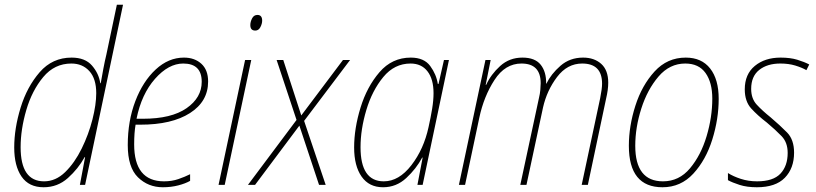

<svg xmlns="http://www.w3.org/2000/svg" viewBox="-20 -780 3442 810"><path d="M164 10Q223 10 266.5 -29Q310 -68 337 -117H339L317 0H339L499 -760H473L429 -551Q422 -522 416 -490Q410 -458 405 -429H403Q397 -470 368 -503.5Q339 -537 282 -537Q201 -537 147.5 -475.5Q94 -414 67 -326Q40 -238 40 -158Q40 -80 71 -35Q102 10 164 10ZM166 -15Q67 -15 67 -159Q67 -234 91 -316Q115 -398 162.5 -455Q210 -512 281 -512Q328 -512 357 -480Q386 -448 386 -387Q386 -339 370 -276Q354 -213 324.5 -153Q295 -93 255 -54Q215 -15 166 -15Z M667 10Q702 10 732.5 2Q763 -6 782 -17V-45Q760 -34 732.5 -24.5Q705 -15 672 -15Q546 -15 546 -171Q546 -220 552 -254H572Q705 -254 781.5 -303Q858 -352 858 -436Q858 -485 829.5 -511Q801 -537 756 -537Q691 -537 637 -487Q583 -437 551 -353.5Q519 -270 519 -168Q519 -74 562 -32Q605 10 667 10ZM556 -279Q577 -383 634 -447.5Q691 -512 753 -512Q831 -512 831 -435Q831 -368 767 -323.5Q703 -279 583 -279Z M1057 -651Q1071 -651 1078.5 -665.5Q1086 -680 1086 -693Q1086 -717 1066 -717Q1051 -717 1043.5 -702.5Q1036 -688 1036 -674Q1036 -651 1057 -651ZM902 0H928L1040 -527H1014Z M1026 0 1231 -274 1147 -527H1175L1251 -293L1427 -527H1457L1263 -270L1354 0H1326L1243 -250L1056 0Z M1596 10Q1652 10 1694 -29Q1736 -68 1761 -115H1763L1741 0H1763L1874 -527H1853L1830 -426H1827Q1821 -466 1795 -501.5Q1769 -537 1713 -537Q1634 -537 1581 -475.5Q1528 -414 1501 -326Q1474 -238 1474 -158Q1474 -80 1505.5 -35Q1537 10 1596 10ZM1599 -15Q1501 -15 1501 -159Q1501 -234 1525.5 -316Q1550 -398 1597 -455Q1644 -512 1712 -512Q1758 -512 1783.5 -479Q1809 -446 1809 -387Q1809 -357 1803 -320.5Q1797 -284 1788 -244Q1768 -151 1715.5 -83Q1663 -15 1599 -15Z M1916 0H1942L2002 -283Q2021 -373 2066 -442.5Q2111 -512 2180 -512Q2261 -512 2261 -429Q2261 -418 2259.5 -401Q2258 -384 2254 -368L2175 0H2201L2271 -327Q2287 -398 2330 -455Q2373 -512 2436 -512Q2520 -512 2520 -427Q2520 -406 2512 -366L2434 0H2460L2537 -364Q2546 -402 2546 -431Q2546 -484 2516.5 -510.5Q2487 -537 2440 -537Q2384 -537 2344.5 -502.5Q2305 -468 2285 -427H2284Q2285 -477 2261 -507Q2237 -537 2184 -537Q2129 -537 2090 -501.5Q2051 -466 2031 -422H2029L2050 -527H2028Z M2775 10Q2852 10 2905 -47.5Q2958 -105 2985 -191.5Q3012 -278 3012 -363Q3012 -445 2976 -491Q2940 -537 2873 -537Q2795 -537 2741.5 -478.5Q2688 -420 2660.5 -334Q2633 -248 2633 -165Q2633 10 2775 10ZM2777 -15Q2660 -15 2660 -165Q2660 -242 2685.5 -322Q2711 -402 2758 -457Q2805 -512 2871 -512Q2928 -512 2956.5 -472Q2985 -432 2985 -364Q2985 -286 2961 -205.5Q2937 -125 2891 -70Q2845 -15 2777 -15Z M3173 10Q3252 10 3291 -30Q3330 -70 3330 -136Q3330 -191 3300.5 -221Q3271 -251 3231 -285Q3196 -313 3172.5 -338.5Q3149 -364 3149 -405Q3149 -458 3183 -485Q3217 -512 3272 -512Q3307 -512 3335 -503.5Q3363 -495 3382 -484L3394 -508Q3373 -519 3343.5 -528Q3314 -537 3273 -537Q3207 -537 3164.5 -502Q3122 -467 3122 -403Q3122 -352 3149.5 -322Q3177 -292 3215 -263Q3252 -232 3277.5 -205.5Q3303 -179 3303 -135Q3303 -80 3272.5 -47.5Q3242 -15 3174 -15Q3137 -15 3105 -25.5Q3073 -36 3051 -50V-20Q3069 -10 3100 0Q3131 10 3173 10Z"/></svg>

Font: Noto Sans UI SemiCondensed Thin
Style: Italic
Weight: 250
Width: 4
Italic angle: -12°
Designer: Monotype Design Team
Foundry: Monotype Imaging Inc.
Version: Version 1.901